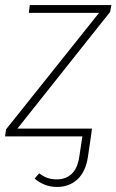

<svg xmlns="http://www.w3.org/2000/svg" viewBox="-32 -540 461 760"><path d="M404 -493 37 -31H332L328 0L316 81Q307 140 274.5 170Q242 200 194 200Q144 200 105 167L123 146Q139 158 155 164Q171 170 194 170Q228 170 251.5 148.5Q275 127 282 79L294 0H-12L-8 -28L360 -489H82L86 -520H409Z"/></svg>

Font: FiraGO UltraLight
Style: Italic
Weight: 200
Italic angle: -8°
Designer: bBox Type GmbH
Foundry: bBox Type GmbH
Version: Version 1.001